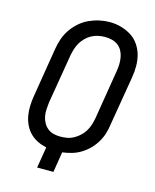

<svg xmlns="http://www.w3.org/2000/svg" viewBox="-113 -822 725 899"><g transform="rotate(15 250.0 -373.0)"><path d="M154 0 171 -102Q148 -107 127.5 -117Q107 -127 91 -143Q75 -159 65 -180Q55 -201 51 -224Q47 -247 48 -271.5Q49 -296 53 -320L92 -559Q96 -584 104.5 -608.5Q113 -633 128 -655Q143 -677 163.5 -695Q184 -713 208 -724Q232 -735 257 -740.5Q282 -746 307 -746Q336 -746 362.5 -738.5Q389 -731 411.5 -717Q434 -703 449.5 -680.5Q465 -658 472 -632Q479 -606 479 -577.5Q479 -549 474 -521L434 -282Q431 -259 424 -237Q417 -215 404.5 -194.5Q392 -174 375 -157Q358 -140 337.5 -127.5Q317 -115 294.5 -108.5Q272 -102 249 -99L233 0ZM221 -168Q238 -168 254.5 -171Q271 -174 286 -182.5Q301 -191 314 -203Q327 -215 336 -230Q345 -245 350 -261Q355 -277 358 -293L397 -532Q400 -549 400.5 -566.5Q401 -584 398 -600.5Q395 -617 387 -631.5Q379 -646 366 -655.5Q353 -665 337 -669Q321 -673 303 -673Q287 -673 270.5 -669.5Q254 -666 239 -658Q224 -650 211.5 -637.5Q199 -625 190.5 -610.5Q182 -596 177 -580Q172 -564 169 -548L129 -309Q127 -292 126 -274.5Q125 -257 128 -241Q131 -225 139 -210.5Q147 -196 159.5 -186Q172 -176 188 -172Q204 -168 221 -168Q221 -168 221 -168Q221 -168 221 -168Z"/></g></svg>

Font: Iosevka Curly Oblique
Style: Regular
Weight: 400
Italic angle: -9°
Monospace: yes
Designer: Belleve Invis
Foundry: Belleve Invis
Version: Version 11.1.0; ttfautohint (v1.8.3)